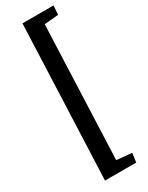

<svg xmlns="http://www.w3.org/2000/svg" viewBox="-261 -854 855 1108"><g transform="rotate(-30 166.5 -300.0)"><path d="M191.9 142.1 293 151.9 285.2 211.9H77.1L118.2 -812H325.2L320.8 -752L227.1 -743.2Z"/></g></svg>

Font: Literata Book SemiBold
Style: Italic
Weight: 600
Italic angle: -3°
Designer: Latin by Veronika Burian and Jose Scaglione. Greek by Irene Vlachou. Cyrillic by Vera Evstafieva
Foundry: TypeTogether
Version: Version 1.003;PS 001.003;hotconv 1.0.88;makeotf.lib2.5.64775